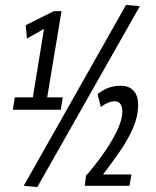

<svg xmlns="http://www.w3.org/2000/svg" viewBox="-20 -750 632 777"><path d="M32 -306 40 -356H113L158 -633L89 -594L84 -648L198 -705H229L171 -356H234L226 -306ZM131 7 76 2 490 -730 546 -725ZM323 2 328 -39Q361 -76 395 -123.5Q429 -171 452 -217.5Q475 -264 475 -299Q475 -318 467.5 -329Q460 -340 444 -340Q418 -340 388 -317L375 -369Q416 -403 468 -403Q502 -403 520.5 -383Q539 -363 539 -327Q539 -280 518.5 -232.5Q498 -185 465.5 -138Q433 -91 397 -44H512L504 2Z"/></svg>

Font: Georama Condensed Medium
Style: Italic
Weight: 500
Width: 3
Italic angle: -9°
Designer: Jean-Baptiste Levee
Foundry: Production Type
Version: Version 1.000